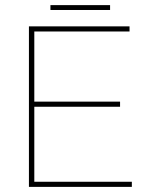

<svg xmlns="http://www.w3.org/2000/svg" viewBox="-20 -730 578 750"><path d="M495 -20V0H93V-627H486V-607H114V-333H449V-313H114V-20ZM410 -710V-691H177V-710Z"/></svg>

Font: Blinker Thin
Style: Regular
Weight: 100
Designer: Juergen Huber
Foundry: supertype
Version: Version 1.017;hotconv 1.0.117;makeotfexe 2.5.65602